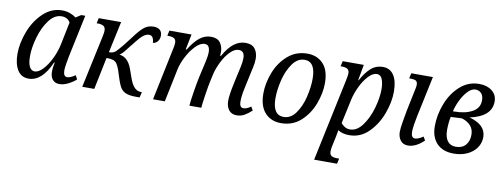

<svg xmlns="http://www.w3.org/2000/svg" viewBox="-63 -884 3817 1461"><g transform="rotate(10 1845.0 -153.0)"><path d="M41 -162Q41 -245 75.5 -335Q110 -425 174 -485.5Q238 -546 320 -546Q352 -546 380 -536Q408 -526 427 -510L468 -536H499L431 -215Q426 -191 420 -154.5Q414 -118 414 -100Q414 -52 444 -52Q468 -52 506 -78L522 -48Q498 -26 462.5 -8Q427 10 394 10Q361 10 342 -12Q323 -34 323 -72Q323 -97 327 -118.5Q331 -140 332 -145H327Q260 10 156 10Q99 10 70 -37.5Q41 -85 41 -162ZM354 -288 390 -464Q381 -482 363.5 -491.5Q346 -501 324 -501Q269 -501 226.5 -444.5Q184 -388 161 -307.5Q138 -227 138 -161Q138 -106 152.5 -79Q167 -52 192 -52Q222 -52 255 -86.5Q288 -121 315 -176Q342 -231 354 -288Z M842 -95 816 -175Q805 -205 794 -220.5Q783 -236 765 -242Q747 -248 714 -248L663 0H570L653 -387Q655 -396 659 -417Q663 -438 663 -449Q663 -476 647 -485.5Q631 -495 602 -495H594L603 -536H776L724 -294Q747 -294 762.5 -302Q778 -310 799 -336Q815 -352 875 -431Q920 -493 951.5 -519Q983 -545 1026 -545Q1058 -545 1075 -530Q1092 -515 1092 -487Q1092 -460 1078 -442.5Q1064 -425 1041 -422Q1041 -444 1032 -461Q1023 -478 1003 -478Q981 -478 958.5 -460.5Q936 -443 905 -403Q898 -393 892 -386Q886 -379 882 -374Q853 -336 838 -318.5Q823 -301 807 -290Q873 -283 904 -197L931 -121Q947 -79 968 -58.5Q989 -38 1019 -38H1024L1014 4H984Q939 4 912.5 -5.5Q886 -15 870.5 -35.5Q855 -56 842 -95Z M1682 -88Q1682 -132 1702 -225L1719 -304Q1721 -312 1730.5 -354.5Q1740 -397 1740 -427Q1740 -483 1695 -483Q1663 -483 1630.5 -450.5Q1598 -418 1573 -369.5Q1548 -321 1536 -275L1521 -207Q1514 -176 1502.5 -100.5Q1491 -25 1490 0H1398Q1399 -25 1410.5 -99Q1422 -173 1433 -225L1451 -304Q1452 -310 1462 -353Q1472 -396 1472 -428Q1472 -451 1463 -467Q1454 -483 1432 -483Q1398 -483 1361.5 -445.5Q1325 -408 1297.5 -354.5Q1270 -301 1261 -256L1208 0H1117L1201 -403Q1208 -431 1208 -451Q1208 -477 1192.5 -486Q1177 -495 1148 -495H1140L1149 -536H1320L1296 -417H1303Q1343 -482 1382.5 -513.5Q1422 -545 1470 -545Q1519 -545 1541.5 -515.5Q1564 -486 1564 -439Q1564 -431 1562 -415H1569Q1606 -481 1647 -513Q1688 -545 1738 -545Q1787 -545 1810 -515Q1833 -485 1833 -438Q1833 -407 1824 -368Q1815 -329 1814 -323L1789 -206Q1775 -144 1775 -97Q1775 -75 1783 -63.5Q1791 -52 1805 -52Q1831 -52 1863 -75L1879 -47Q1851 -21 1824 -5.5Q1797 10 1764 10Q1724 10 1703 -17.5Q1682 -45 1682 -88Z M1936 -189Q1936 -269 1968 -352Q2000 -435 2063.5 -490.5Q2127 -546 2215 -546Q2290 -546 2337 -496.5Q2384 -447 2384 -347Q2384 -269 2352.5 -186Q2321 -103 2258.5 -46.5Q2196 10 2107 10Q2029 10 1982.5 -41Q1936 -92 1936 -189ZM2286 -364Q2286 -496 2202 -496Q2148 -496 2109.5 -442.5Q2071 -389 2052 -313Q2033 -237 2033 -170Q2033 -40 2118 -40Q2173 -40 2211 -93Q2249 -146 2267.5 -222Q2286 -298 2286 -364Z M2538 -394Q2547 -438 2547 -451Q2547 -477 2531.5 -486Q2516 -495 2488 -495H2479L2488 -536H2651L2629 -414H2633Q2666 -476 2705 -511Q2744 -546 2799 -546Q2853 -546 2882.5 -501.5Q2912 -457 2912 -374Q2912 -294 2879 -204.5Q2846 -115 2783 -52.5Q2720 10 2634 10Q2581 10 2546 -13Q2545 -9 2543.5 4.5Q2542 18 2538 35L2525 96Q2516 132 2516 155Q2516 181 2531 190Q2546 199 2575 199H2590L2581 240H2404ZM2816 -375Q2816 -423 2803.5 -454Q2791 -485 2762 -485Q2730 -485 2696.5 -449Q2663 -413 2638 -360Q2613 -307 2603 -261L2562 -71Q2572 -57 2590.5 -45.5Q2609 -34 2632 -34Q2685 -34 2727 -90.5Q2769 -147 2792.5 -228Q2816 -309 2816 -375Z M3009 -82Q3009 -108 3017.5 -158.5Q3026 -209 3033 -247L3070 -426Q3074 -442 3074 -456Q3074 -480 3061 -487.5Q3048 -495 3021 -495H3009L3018 -536H3185L3118 -219Q3112 -192 3106.5 -155.5Q3101 -119 3101 -100Q3101 -52 3131 -52Q3156 -52 3194 -78L3210 -50Q3148 10 3087 10Q3050 10 3029.5 -16.5Q3009 -43 3009 -82Z M3264 -171Q3264 -258 3297.5 -345Q3331 -432 3394.5 -489Q3458 -546 3543 -546Q3603 -546 3641.5 -515.5Q3680 -485 3680 -434Q3680 -318 3513 -282Q3642 -247 3642 -152Q3642 -106 3616 -69Q3590 -32 3544.5 -11Q3499 10 3441 10Q3356 10 3310 -38.5Q3264 -87 3264 -171ZM3388 -306Q3474 -306 3529 -336Q3584 -366 3584 -426Q3584 -462 3566 -480.5Q3548 -499 3522 -499Q3491 -499 3461.5 -467.5Q3432 -436 3410.5 -391Q3389 -346 3380 -306ZM3550 -154Q3550 -197 3525 -224.5Q3500 -252 3457 -265Q3385 -261 3371 -261Q3361 -213 3361 -159Q3361 -104 3383 -74Q3405 -44 3448 -44Q3497 -44 3523.5 -74.5Q3550 -105 3550 -154Z"/></g></svg>

Font: Noto Serif Narrow
Style: Italic
Weight: 400
Width: 4
Italic angle: -12°
Designer: Monotype Design Team
Foundry: Monotype Imaging Inc.
Version: Version 1.001